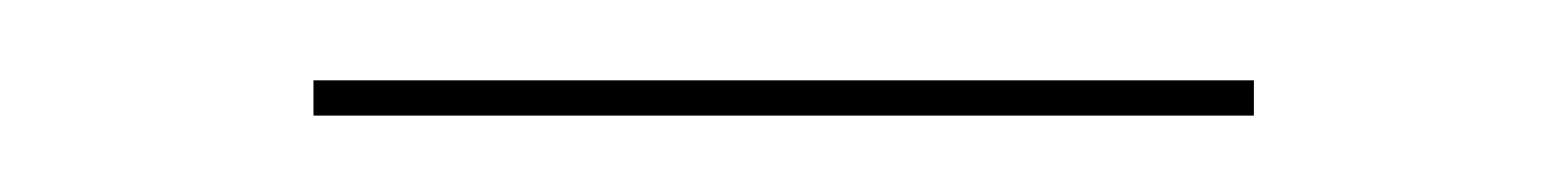

<svg xmlns="http://www.w3.org/2000/svg" viewBox="-20 -300 400 49"><path d="M60 -279.5H300V-270.5H60Z"/></svg>

Font: Bodoni* 24pt
Style: Bold
Weight: 700
Version: Version 2.3